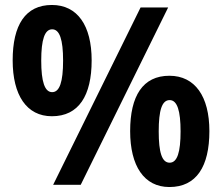

<svg xmlns="http://www.w3.org/2000/svg" viewBox="-20 -744 893 773"><path d="M189 -724C82 -724 31 -643 31 -501C31 -361 87 -276 189 -276C297 -276 349 -359 349 -501C349 -641 292 -724 189 -724ZM657 -714H546L194 0H305ZM190 -626C220 -626 234 -585 234 -500C234 -414 220 -373 190 -373C160 -373 146 -415 146 -500C146 -585 160 -626 190 -626ZM662 -439C555 -439 504 -358 504 -216C504 -76 560 9 662 9C771 9 823 -74 823 -216C823 -356 765 -439 662 -439ZM663 -341C694 -341 707 -297 707 -215C707 -132 694 -89 663 -89C632 -89 619 -130 619 -215C619 -300 632 -341 663 -341Z"/></svg>

Font: Noto Sans Myanmar SemiCondensed
Style: Bold
Weight: 700
Width: 4
Designer: Monotype Design Team
Foundry: Monotype Imaging Inc.
Version: Version 2.107